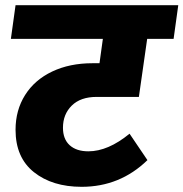

<svg xmlns="http://www.w3.org/2000/svg" viewBox="-20 -716 708 741"><path d="M223 -223Q223 -179 249 -155.5Q275 -132 321 -132Q397 -132 480 -200L549 -98Q443 5 295 5Q182 5 111 -51.5Q40 -108 40 -215Q40 -291 77 -349.5Q114 -408 181.5 -440Q249 -472 337 -472H364L377 -566H22L40 -696H668L650 -566H548L516 -342H353Q291 -342 257 -308.5Q223 -275 223 -223Z"/></svg>

Font: FiraGO Heavy
Style: Italic
Weight: 900
Italic angle: -8°
Designer: bBox Type GmbH
Foundry: bBox Type GmbH
Version: Version 1.001